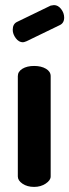

<svg xmlns="http://www.w3.org/2000/svg" viewBox="-20 -734 272 754"><path d="M70 -568Q54 -568 42 -584Q30 -600 30 -617Q30 -640 47 -648L179 -712Q189 -714 192 -714Q208 -714 220 -698.5Q232 -683 232 -665Q232 -643 214 -635L84 -572Q74 -568 70 -568ZM179 -435V-41Q179 -26 159.5 -13Q140 0 114 0Q87 0 68.5 -12.5Q50 -25 50 -41V-435Q50 -453 68 -464Q86 -475 114 -475Q142 -475 160.5 -464Q179 -453 179 -435Z"/></svg>

Font: Dosis
Style: Regular
Weight: 400
Designer: Edgar Tolentino, Pablo Impallari, Igino Marini
Foundry: Edgar Tolentino, Pablo Impallari, Igino Marini
Version: Version 1.007;Glyphs 3.1.1 (3134)